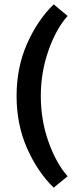

<svg xmlns="http://www.w3.org/2000/svg" viewBox="-20 -734 363 880"><path d="M226 126Q152 54 104 -54.5Q56 -163 56 -294Q56 -425 104 -533.5Q152 -642 226 -714L290 -661Q237 -602 202 -502Q167 -402 167 -294Q167 -184 202 -85Q237 14 290 74Z"/></svg>

Font: Martel Sans DemiBold
Style: Regular
Weight: 600
Designer: Dan Reynolds and Mathieu Réguer
Foundry: Dan Reynolds and Mathieu Réguer
Version: Version 1.001;PS 001.001;hotconv 1.0.70;makeotf.lib2.5.58329